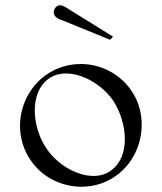

<svg xmlns="http://www.w3.org/2000/svg" viewBox="-20 -702 614 729"><path d="M398 -551 409 -563 230 -674C231 -673 219 -682 207 -682C200 -682 192 -678 187 -667C185 -663 184 -659 184 -655C184 -633 214 -626 214 -626ZM289 7C335 7 381 -6 421 -35C483 -79 518 -153 518 -229C518 -275 505 -322 476 -362C432 -424 360 -459 287 -459C241 -459 195 -446 154 -417C92 -373 56 -299 56 -224C56 -177 70 -130 99 -90C142 -28 215 7 289 7ZM335 -34C269 -34 196 -80 158 -136C130 -175 112 -231 112 -282C112 -330 127 -375 163 -402C183 -417 207 -423 231 -423C297 -423 370 -377 409 -321C436 -280 454 -225 454 -174C454 -126 439 -82 402 -55C382 -40 359 -34 335 -34Z"/></svg>

Font: Cantique Normal
Style: Regular
Weight: 400
Designer: Sébastien Hayez
Foundry: Sébastien Hayez & Ariel Martín Pérez
Version: Version 1.000;hotconv 1.0.109;makeotfexe 2.5.65596